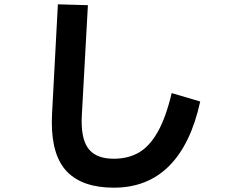

<svg xmlns="http://www.w3.org/2000/svg" viewBox="-20 -824 1040 889"><path d="M248 -804 387 -800 359 -292Q358 -282 358 -263Q358 -170 394.5 -129.5Q431 -89 506 -89Q574 -89 623.5 -118Q673 -147 710.5 -213.5Q748 -280 775 -393L907 -354Q864 -157 763.5 -56Q663 45 507 45Q364 45 292 -27.5Q220 -100 220 -257Q220 -283 221 -297Z"/></svg>

Font: IBM Plex Sans JP
Style: Bold
Weight: 700
Designer: Mike Abbink; Paul van der Laan; Pieter van Rosmalen; Wujin Sim; Yejin Wi; Jinhee Kim; Boomi Park; Yona Kim; Kichan Ma
Foundry: Sandoll Inc.
Version: Version 1.001